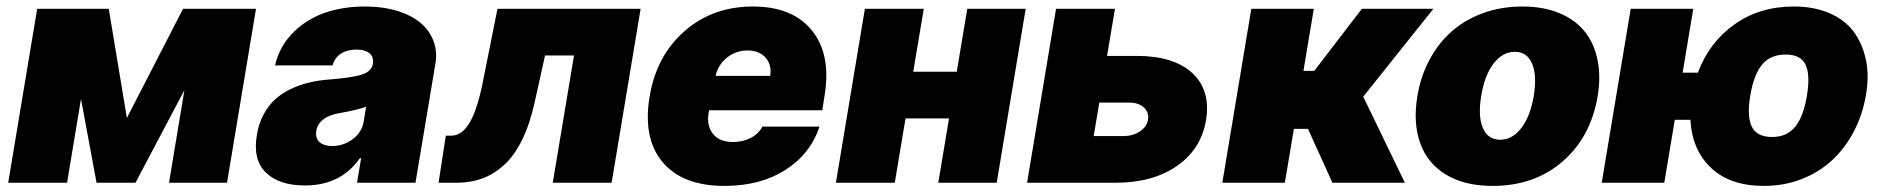

<svg xmlns="http://www.w3.org/2000/svg" viewBox="-20 -573 5902 602"><path d="M377.8 -203.1 554 -545.5H782.7L691.8 0H509.9L558.2 -290.5L404.8 0H282.7L234 -262.8L190.3 0H5.7L96.6 -545.5H321Z M936.1 8.5Q855.1 8.5 813.6 -32Q772 -72.4 785.5 -150.6Q791.2 -185.4 806.1 -213.4Q821 -241.5 841.8 -260.7Q862.6 -279.8 890.4 -293.3Q918.3 -306.8 948.7 -314.1Q979 -321.4 1014.2 -323.9Q1085.9 -329.5 1115.4 -339.5Q1144.9 -349.4 1149.1 -372.2V-373.6Q1152.3 -394.5 1138.3 -406.1Q1124.3 -417.6 1098 -417.6Q1069.2 -417.6 1049.5 -405.2Q1029.8 -392.8 1022.7 -367.9H842.3Q849.1 -398.1 864.3 -425.2Q879.6 -452.4 904.1 -475.9Q928.6 -499.3 960.4 -516.3Q992.2 -533.4 1033.9 -543Q1075.6 -552.6 1123.6 -552.6Q1180.4 -552.6 1225.7 -538.7Q1271 -524.9 1299 -500.9Q1327.1 -476.9 1339.3 -444.1Q1351.6 -411.2 1345.2 -373.6L1282.7 0H1099.4L1112.2 -76.7H1108Q1048.7 8.5 936.1 8.5ZM1021.3 -115.1Q1056.5 -115.1 1085.6 -136.4Q1114.7 -157.7 1120.7 -193.2L1127.8 -238.6Q1104 -229 1046.9 -218.8Q1012.8 -213.4 993.8 -198.7Q974.8 -183.9 971.6 -161.9Q968.4 -139.9 981.9 -127.5Q995.4 -115.1 1021.3 -115.1Z M1355.1 0 1377.8 -147.7H1394.9Q1427.2 -147.7 1450.8 -185.7Q1474.4 -223.7 1491.5 -304L1539.8 -545.5H1988.6L1897.7 0H1713.1L1779.8 -399.1H1688.9L1656.2 -251.4Q1641 -183.2 1616.7 -133.9Q1592.3 -84.5 1560.4 -55.6Q1528.4 -26.6 1491.8 -13.3Q1455.3 0 1411.9 0Z M2251.4 9.9Q2120 9.9 2057.4 -64.8Q1994.7 -139.6 2017 -271.3Q2038.4 -398.4 2126.4 -475.5Q2214.5 -552.6 2340.9 -552.6Q2464.8 -552.6 2525.7 -477.5Q2586.6 -402.3 2565.3 -272.7L2558.2 -227.3H2203.5L2201.7 -218.8Q2195.3 -178.3 2215.6 -153.1Q2235.8 -127.8 2278.4 -127.8Q2308.9 -127.8 2333.6 -140.4Q2358.3 -153.1 2370.7 -176.1H2549.7Q2520.6 -89.8 2442.3 -40Q2364 9.9 2251.4 9.9ZM2223.7 -335.2H2394.9Q2400.2 -370.4 2380.1 -392.6Q2360.1 -414.8 2323.9 -414.8Q2288 -414.8 2259.9 -392.8Q2231.9 -370.7 2223.7 -335.2Z M2876.4 -545.5 2843.4 -348H2979.8L3012.8 -545.5H3196L3105.1 0H2921.9L2955.6 -201.7H2819.2L2785.5 0H2600.9L2691.8 -545.5Z M3451 -397.7H3544Q3660.2 -397.7 3718.4 -343.9Q3776.6 -290.1 3761.4 -196Q3745.7 -104.8 3669.9 -52.4Q3594.1 0 3477.3 0H3200.3L3291.2 -545.5H3475.9ZM3426.8 -251.4 3409.1 -146.3H3501.4Q3531.6 -146.3 3553.6 -160.7Q3575.6 -175.1 3579.5 -197.4Q3583.1 -221.2 3566.2 -236.3Q3549.4 -251.4 3519.9 -251.4Z M3812.5 0 3903.4 -545.5H4099.4L4066.8 -350.9H4100.9L4250 -545.5H4474.4L4254.3 -269.9L4384.9 0H4157.7L4081 -169H4036.9L4008.5 0Z M4659.8 9.9Q4572.4 9.9 4514 -25.4Q4455.6 -60.7 4432.9 -124.1Q4410.2 -187.5 4424 -271.3Q4434.3 -333.8 4462.2 -385.8Q4490.1 -437.9 4532 -474.8Q4573.9 -511.7 4630.7 -532.1Q4687.5 -552.6 4753.6 -552.6Q4818.9 -552.6 4868.6 -532.1Q4918.3 -511.7 4948.2 -474.8Q4978 -437.9 4988.8 -385.8Q4999.6 -333.8 4989.3 -271.3Q4968 -143.8 4879.6 -66.9Q4791.2 9.9 4659.8 9.9ZM4683.9 -134.9Q4721.9 -134.9 4750.2 -171.9Q4778.4 -208.8 4789.1 -272.7Q4799.4 -337 4783.6 -373.8Q4767.8 -410.5 4729.4 -410.5Q4691.1 -410.5 4662.8 -373.6Q4634.6 -336.6 4624.3 -272.7Q4613.6 -208.5 4629.4 -171.7Q4645.2 -134.9 4683.9 -134.9Z M5289.1 -545.5 5255.7 -345.2H5303.6Q5339.1 -440.3 5418.1 -496.4Q5497.2 -552.6 5604.4 -552.6Q5667.6 -552.6 5715.9 -531.8Q5764.2 -511 5791.7 -474.1Q5819.2 -437.1 5830.3 -386Q5841.3 -334.9 5830.3 -274.1Q5820 -213.1 5792.6 -160.9Q5765.3 -108.7 5724.6 -70.8Q5683.9 -33 5628.9 -11.5Q5573.9 9.9 5510.7 9.9Q5405.2 9.9 5345.2 -46.3Q5285.2 -102.6 5280.2 -197.4H5231.2L5198.2 0H5002.1L5093 -545.5ZM5536.2 -143.5Q5583.5 -143.5 5609.4 -176.5Q5635.3 -209.5 5645.6 -274.1Q5656.2 -338.4 5641.2 -370.2Q5626.1 -402 5578.8 -402Q5530.9 -402 5504.8 -370.4Q5478.7 -338.8 5468 -274.1Q5456.7 -209.2 5472.5 -176.3Q5488.3 -143.5 5536.2 -143.5Z"/></svg>

Font: Karasuma Gothic
Style: Italic
Weight: 900
Italic angle: -9.39999°
Designer: Rasmus Andersson / Ryoko Nishizuka
Foundry: Genbu
Version: Version 1.00